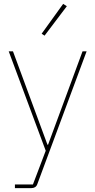

<svg xmlns="http://www.w3.org/2000/svg" viewBox="-20 -771 492 991"><path d="M325 -739 306 -751 195 -597 210 -587ZM228 -24H225L47 -506H25L216 7L150 181H57V200H141C156 200 167 194 172 181L427 -506H406Z"/></svg>

Font: IBM Plex Sans Thai Looped Thin
Style: Regular
Weight: 100
Designer: Mike Abbink, Paul van der Laan, Pieter van Rosmalen, Ben Mitchell, Mark Frömberg
Foundry: Bold Monday
Version: Version 1.1